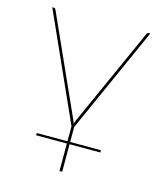

<svg xmlns="http://www.w3.org/2000/svg" viewBox="-103 -566 695 823"><g transform="rotate(15 244.5 -155.0)"><path d="M250.5 48H387V58H250.5V180H238.5V58H102V48H238.5V-18.5L27 -490H34Q38 -490 40 -487.8Q42 -485.5 43 -483L238 -49Q240.5 -44.5 242 -39.8Q243.5 -35 244.5 -30.5Q245.5 -35 247 -39.8Q248.5 -44.5 251 -49L446 -483Q449.5 -490 455 -490H462L250.5 -18.5Z"/></g></svg>

Font: Lato 2
Style: Regular
Weight: 100
Designer: Lukasz Dziedzic with Adam Twardoch and Botio Nikoltchev
Foundry: tyPoland Lukasz Dziedzic
Version: Version 2.015; 2015-08-06; http://www.latofonts.com/